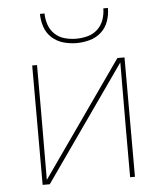

<svg xmlns="http://www.w3.org/2000/svg" viewBox="-53 -786 706 833"><g transform="rotate(-5 300.0 -370.0)"><path d="M99 0V-520H120V-312Q120 -239 119.5 -166Q119 -93 119 -20L470 -520H501V0H480V-208Q480 -281 480.5 -354Q481 -427 481 -500L130 0ZM300 -600Q271 -600 242.5 -608Q214 -616 192.5 -635.5Q171 -655 161.5 -683Q152 -711 152 -740H172Q172 -715 180.5 -690.5Q189 -666 207.5 -649Q226 -632 250.5 -625.5Q275 -619 300 -619Q325 -619 349.5 -625.5Q374 -632 392.5 -649Q411 -666 419.5 -690.5Q428 -715 428 -740H448Q448 -711 438.5 -683Q429 -655 407.5 -635.5Q386 -616 357.5 -608Q329 -600 300 -600Z"/></g></svg>

Font: Iosevka Thin Extended
Style: Regular
Weight: 100
Width: 7
Monospace: yes
Designer: Belleve Invis
Foundry: Belleve Invis
Version: Version 32.5.0; ttfautohint (v1.8.4)